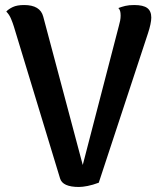

<svg xmlns="http://www.w3.org/2000/svg" viewBox="-20 -730 641 764"><path d="M294 14Q229 14 219 -20L35 -625Q31 -638 24 -655Q17 -672 5 -684Q14 -694 31 -702Q48 -710 76 -710Q140 -710 152 -664L327 -7H292L453 -627Q456 -637 458 -647.5Q460 -658 460 -668Q460 -679 458 -686Q456 -693 451 -698Q464 -703 478.5 -706.5Q493 -710 514 -710Q550 -710 566 -698Q582 -686 582 -660Q582 -649 578.5 -632.5Q575 -616 569 -598L373 -3Q349 6 328.5 10Q308 14 294 14Z"/></svg>

Font: Arima Thin SemiBold
Style: Regular
Weight: 600
Version: Version 1.100